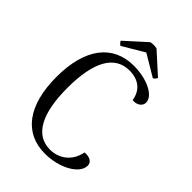

<svg xmlns="http://www.w3.org/2000/svg" viewBox="-254 -981 1103 1103"><g transform="rotate(45 298.0 -429.0)"><path d="M350 -868C338 -872 311 -872 299 -868L173 -754C175 -748 186 -735 193 -732L325 -810L456 -732C464 -735 474 -748 476 -754ZM324 13C440 13 547 -45 547 -113C547 -145 513 -157 480 -153C464 -68 399 -24 328 -24C211 -24 148 -133 148 -346C148 -560 211 -669 330 -669C404 -669 452 -631 463 -561C504 -557 528 -581 528 -605C528 -661 436 -706 329 -706C159 -706 59 -579 59 -346C59 -114 157 13 324 13Z"/></g></svg>

Font: Arima Koshi
Style: Regular
Weight: 400
Designer: Joana Correia and Natanael Gama
Foundry: NDISCOVER
Version: Version 1.019;PS 001.019;hotconv 1.0.88;makeotf.lib2.5.64775